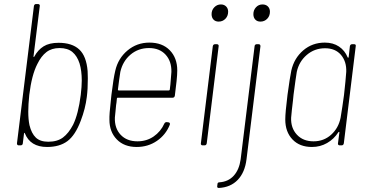

<svg xmlns="http://www.w3.org/2000/svg" viewBox="-20 -720 1824 951"><path d="M415 -332Q415 -278 410 -240Q403 -182 380 -122Q353 -50 314 -21Q275 8 213 8Q130 8 103 -60Q103 -62 101.5 -62Q100 -62 99 -59L93 -10Q93 -6 90 -3Q87 0 82 0H73Q64 0 64 -10L148 -690Q150 -700 159 -700H168Q173 -700 175.5 -697Q178 -694 177 -690L146 -441Q146 -438 147.5 -437.5Q149 -437 150 -440Q168 -473 196 -490.5Q224 -508 270 -508Q337 -508 372.5 -475Q408 -442 414 -368Q415 -357 415 -332ZM380 -250Q385 -292 385 -321Q385 -370 374 -406Q362 -443 338.5 -462.5Q315 -482 275 -482Q236 -482 210 -462Q184 -442 165 -403Q137 -349 125 -250Q120 -202 120 -167Q120 -129 126 -100Q136 -59 157.5 -38.5Q179 -18 219 -18Q264 -18 292 -39Q320 -60 342 -102Q368 -155 380 -250Z M794 -108Q798 -116 807 -115L815 -114Q824 -112 821 -102Q801 -52 757 -22Q713 8 657 8Q595 8 558.5 -29.5Q522 -67 522 -127Q521 -153 529 -222L532 -251Q542 -333 551 -370Q565 -431 611.5 -470Q658 -509 720 -509Q784 -509 821 -471Q858 -433 858 -371Q858 -350 854.5 -317.5Q851 -285 846 -246Q844 -236 835 -236H563Q559 -236 559 -232Q557 -208 555 -199Q554 -183 552 -167.5Q550 -152 549 -138Q547 -85 577.5 -52.5Q608 -20 661 -20Q706 -20 741 -44Q776 -68 794 -108ZM576 -364 570 -323 564 -276Q564 -272 568 -272H816Q820 -272 821 -276L824 -302L829 -364Q830 -417 800 -449.5Q770 -482 718 -482Q665 -482 626.5 -449.5Q588 -417 576 -364Z M1028 -650Q1028 -670 1041.5 -684Q1055 -698 1074 -698Q1090 -698 1100 -688Q1110 -678 1110 -662Q1110 -641 1096.5 -627Q1083 -613 1063 -613Q1047 -613 1037.5 -623Q1028 -633 1028 -650ZM1235 -650Q1235 -670 1248 -684Q1261 -698 1280 -698Q1297 -698 1307 -688Q1317 -678 1317 -662Q1317 -641 1303.5 -627Q1290 -613 1270 -613Q1254 -613 1244.5 -623Q1235 -633 1235 -650ZM975 -10 1034 -491Q1036 -501 1045 -501H1055Q1059 -501 1061.5 -498Q1064 -495 1063 -491L1004 -10Q1002 0 993 0H983Q979 0 976.5 -3Q974 -6 975 -10ZM1056 201 1057 193Q1057 183 1067 183Q1111 180 1138 150Q1165 120 1172 69L1241 -491Q1241 -495 1244 -498Q1247 -501 1251 -501H1261Q1270 -501 1270 -491L1201 69Q1193 134 1157.5 171Q1122 208 1064 211Q1054 211 1056 201Z M1724 -501H1734Q1744 -501 1742 -491L1683 -10Q1681 0 1672 0H1663Q1658 0 1655.5 -3Q1653 -6 1654 -10L1661 -64Q1661 -67 1659.5 -67Q1658 -67 1656 -65Q1634 -31 1600 -11.5Q1566 8 1525 8Q1464 8 1428.5 -29.5Q1393 -67 1393 -128Q1393 -162 1404 -250Q1416 -338 1423 -371Q1437 -432 1482 -470.5Q1527 -509 1589 -509Q1630 -509 1659 -489.5Q1688 -470 1702 -436Q1703 -434 1704.5 -434Q1706 -434 1707 -437L1713 -491Q1715 -501 1724 -501ZM1684 -250Q1692 -321 1695 -364Q1697 -415 1669 -448Q1641 -481 1590 -481Q1538 -481 1499.5 -448Q1461 -415 1450 -364Q1445 -335 1434 -251L1431 -221Q1425 -173 1422 -137Q1420 -86 1450.5 -53Q1481 -20 1533 -20Q1584 -20 1620.5 -53Q1657 -86 1667 -137Q1676 -190 1684 -250Z"/></svg>

Font: Barlow Semi Condensed Thin
Style: Italic
Weight: 250
Width: 4
Italic angle: -7°
Designer: Jeremy Tribby
Foundry: Tribby Type
Version: Version 1.408